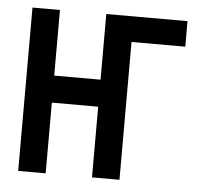

<svg xmlns="http://www.w3.org/2000/svg" viewBox="-44 -597 689 644"><g transform="rotate(5 300.0 -275.0)"><path d="M40 -550H132.5V-329H288.5V-550H562V-464H381V0H288.5V-238H132.5V0H40Z"/></g></svg>

Font: JuliaMono Medium
Style: Regular
Weight: 500
Monospace: yes
Designer: cormullion
Foundry: corm
Version: Version 0.054; ttfautohint (v1.8.4)